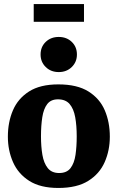

<svg xmlns="http://www.w3.org/2000/svg" viewBox="-20 -921 583 951"><path d="M269 10Q180 10 125 -25Q70 -60 44.5 -118Q19 -176 19 -244Q19 -316 44 -374.5Q69 -433 124 -468Q179 -503 269 -503Q362 -503 418 -468Q474 -433 499 -374.5Q524 -316 524 -244Q524 -176 498.5 -118Q473 -60 417 -25Q361 10 269 10ZM273 -64Q311 -64 329.5 -88.5Q348 -113 354 -154Q360 -195 360 -246Q360 -299 352.5 -340.5Q345 -382 325 -405.5Q305 -429 267 -429Q232 -429 214 -405.5Q196 -382 189.5 -340.5Q183 -299 183 -246Q183 -195 190 -154Q197 -113 216.5 -88.5Q236 -64 273 -64ZM271 -564Q232 -564 206.5 -589Q181 -614 181 -651Q181 -689 206.5 -713.5Q232 -738 271 -738Q310 -738 335.5 -713.5Q361 -689 361 -651Q361 -614 335.5 -589Q310 -564 271 -564ZM147 -813V-901H396V-813Z"/></svg>

Font: Manuale ExtraBold
Style: Regular
Weight: 800
Version: Version 1.002